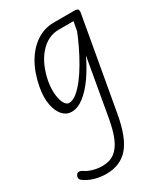

<svg xmlns="http://www.w3.org/2000/svg" viewBox="-238 -602 993 1133"><g transform="rotate(-30 258.5 -35.5)"><path d="M149 9Q114.5 9 89.5 -18.5Q64.5 -46 54.8 -95.8Q45 -145.5 57 -212Q73.5 -301.5 111.2 -366Q149 -430.5 202.8 -465.5Q256.5 -500.5 320.5 -500.5H460.5Q479.5 -500.5 484.5 -493Q489.5 -485.5 486.5 -468.5L376 154Q350 301.5 294.5 365Q239 428.5 144 428.5Q99 428.5 59.8 416Q20.5 403.5 -6 382.5Q-14.5 375.5 -15 364.2Q-15.5 353 -6.5 342.5Q-1 335.5 9.2 335.8Q19.5 336 30.5 343Q51 358.5 83 367.5Q115 376.5 146.5 376.5Q196 376.5 229.2 352.2Q262.5 328 284 278Q305.5 228 319 151L387.5 -238Q355 -169 315.8 -113Q276.5 -57 234 -24Q191.5 9 149 9ZM118 -214.5Q110 -165.5 114.5 -126.8Q119 -88 132 -66Q145 -44 161.5 -44Q187 -44 215 -66.2Q243 -88.5 271.5 -125.5Q300 -162.5 326.2 -207.8Q352.5 -253 375 -299.8Q397.5 -346.5 413.5 -387L425 -449.5H325Q249.5 -449.5 193.8 -385.8Q138 -322 118 -214.5Z"/></g></svg>

Font: Edu VIC WA NT Hand Pre
Style: Regular
Weight: 400
Designer: Tina and Corey Anderson, Eben Sorkin, Mirko Velimirovic
Foundry: Google for Education
Version: Version 1.000